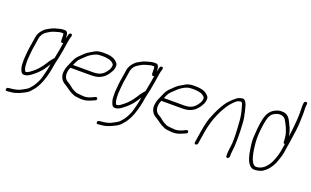

<svg xmlns="http://www.w3.org/2000/svg" viewBox="-86 -1094 2674 1653"><g transform="rotate(20 1251.0 -267.0)"><path d="M367.7 -510 364.8 -498C361.9 -486.3 359.1 -479.7 357.4 -470C358.4 -512.7 348.5 -534 327.5 -534H314.5C286.7 -534 267.5 -525.3 243.2 -519.7C220.2 -514.5 188.7 -495.5 170.4 -485.6C157.1 -478.4 128.7 -447.8 122.2 -434C117.1 -423.2 109.9 -410.4 107.6 -396L89.3 -280.5C87.8 -270.8 86.6 -261.3 85.8 -252L81.1 -197C78.2 -167.2 81.2 -165.2 80.9 -132.2C80.8 -114.4 86 -93.8 96.6 -70.5C111.1 -38.7 154.6 -51.7 185.4 -75.5C191.8 -80.5 199.2 -86.2 207.6 -92.5C229.1 -108.8 228.9 -111.7 251.4 -133.5C263.4 -145.2 275.3 -160.6 287.1 -179.5C299 -198.5 306.6 -210.3 310 -215L307.9 -202C301.6 -162.1 289.5 -117.6 279.9 -82C274.6 -62.5 268.1 -53.4 259.9 -34.3C253.3 -19.3 241.4 -3 233.5 9L207.5 39.3C203.2 44.2 189.9 52.8 167.6 65C125.5 90.4 96.2 94.2 47.2 99L37.1 100C17 103.3 16.9 133.1 36.3 130L46.5 129C67.6 126.7 91.9 125.5 111.6 119C141 109.3 142.9 109.5 180.2 90.6C216.9 72.1 223.3 64.2 242.4 41C274.1 7.1 299.2 -42.7 317.7 -108.4C325.9 -137.5 331.8 -163.2 335.3 -185.5C338.8 -207.8 341.8 -224.3 344.1 -235L358.3 -299L371.2 -368L385.9 -461C387.7 -472.3 390.6 -484 394.5 -496L397.2 -507C398.8 -517.2 395 -522.7 385.8 -523.5C377.9 -524.2 368.9 -517.9 367.7 -510ZM328.4 -300C327.2 -292 325.6 -284 323.6 -276C321.4 -274.7 319.5 -273 317.8 -271L309.3 -261C302.7 -253 296.8 -245.7 291.8 -239C265.3 -195.2 241.6 -162.8 220.4 -142C208.5 -130.3 205.5 -126.2 190.6 -115C178.3 -105.7 150 -79.3 130.3 -81.5C127.4 -81.8 124 -86.1 120.3 -94.2C116.5 -102.4 114.1 -113 112.9 -126C108.7 -171.5 110.9 -189.1 114 -228L119.4 -281L137.6 -396C138.6 -402 142.9 -412.4 150.6 -427.2C158.4 -441.9 177.6 -457.6 208.4 -474.3C224.5 -483.1 238.1 -488.8 249 -491.2C270.3 -496.1 285.5 -504 309.7 -504H321.7C326.3 -495.1 327.8 -480.8 326.4 -461.1C324.8 -438.3 327.8 -412.3 350.4 -426L341.2 -368Z M493.7 -276C501.7 -294 508 -310.8 518.2 -325.8C523.1 -333 538.4 -348.4 563.9 -372C590.2 -398.4 618.8 -417.8 654.1 -430C663.7 -433.3 680.8 -435 705.3 -435C737.3 -435 782.5 -430.6 803.3 -409.5C816 -396.5 817.4 -397.7 813.6 -374C812.1 -364 808.2 -354.3 802 -345C784 -315.5 764.3 -296.5 743 -288C727.7 -280 703 -276 673.7 -276ZM481 -246H669C711.5 -246 742.9 -250.8 782.6 -279.7C803.6 -295 838.5 -341.8 843.6 -373.7C848.9 -407.2 846 -412.1 827.6 -430.5C799.5 -458.5 758.9 -465 706 -465C672.5 -465 647.3 -460 630.4 -450.1C617.8 -442.7 605.4 -435.4 592.8 -428.2C565.6 -415.3 537.5 -385.2 517.5 -366C494.2 -343.7 485.3 -329.4 469.5 -291.5C453.1 -252.3 444.6 -243.6 437.5 -199C433 -170.4 439.2 -144.5 456.1 -121.5C469.5 -103.2 489.6 -96.2 506.2 -83.5C519.4 -73.4 532.5 -66.4 544.3 -57.1C554.4 -48.6 577.6 -40.4 589.5 -33.8C595.7 -30.3 616.9 -27.1 653 -24H674.2C696.9 -24 724 -31.3 755.7 -46L778.3 -56C788.5 -60.8 792 -67.6 788.5 -76.5C782.7 -91.4 769.6 -84.5 745.8 -72C719.9 -60 697.2 -54 677.7 -54C652.4 -54 629.7 -57.9 611.5 -60C594.2 -62 594.8 -66.1 575.4 -73.9C563.9 -78.5 548.4 -90.3 525.3 -109.5C518.8 -114.5 512.1 -118.7 505.3 -122C475.9 -136.4 462.6 -168.2 468.9 -207.5C471.9 -226.7 476.5 -233.5 481 -246Z M1200.7 -510 1197.8 -498C1194.9 -486.3 1192.1 -479.7 1190.4 -470C1191.4 -512.7 1181.5 -534 1160.5 -534H1147.5C1119.7 -534 1100.5 -525.3 1076.2 -519.7C1053.2 -514.5 1021.7 -495.5 1003.4 -485.6C990.1 -478.4 961.7 -447.8 955.2 -434C950.1 -423.2 942.9 -410.4 940.6 -396L922.3 -280.5C920.8 -270.8 919.6 -261.3 918.8 -252L914.1 -197C911.2 -167.2 914.2 -165.2 913.9 -132.2C913.8 -114.4 919 -93.8 929.6 -70.5C944.1 -38.7 987.6 -51.7 1018.4 -75.5C1024.8 -80.5 1032.2 -86.2 1040.6 -92.5C1062.1 -108.8 1061.9 -111.7 1084.4 -133.5C1096.4 -145.2 1108.3 -160.6 1120.1 -179.5C1132 -198.5 1139.6 -210.3 1143 -215L1140.9 -202C1134.6 -162.1 1122.5 -117.6 1112.9 -82C1107.6 -62.5 1101.1 -53.4 1092.9 -34.3C1086.3 -19.3 1074.4 -3 1066.5 9L1040.5 39.3C1036.2 44.2 1022.9 52.8 1000.6 65C958.5 90.4 929.2 94.2 880.2 99L870.1 100C850 103.3 849.9 133.1 869.3 130L879.5 129C900.6 126.7 924.9 125.5 944.6 119C974 109.3 975.9 109.5 1013.2 90.6C1049.9 72.1 1056.3 64.2 1075.4 41C1107.1 7.1 1132.2 -42.7 1150.7 -108.4C1158.9 -137.5 1164.8 -163.2 1168.3 -185.5C1171.8 -207.8 1174.8 -224.3 1177.1 -235L1191.3 -299L1204.2 -368L1218.9 -461C1220.7 -472.3 1223.6 -484 1227.5 -496L1230.2 -507C1231.8 -517.2 1228 -522.7 1218.8 -523.5C1210.9 -524.2 1201.9 -517.9 1200.7 -510ZM1161.4 -300C1160.2 -292 1158.6 -284 1156.6 -276C1154.4 -274.7 1152.5 -273 1150.8 -271L1142.3 -261C1135.7 -253 1129.8 -245.7 1124.8 -239C1098.3 -195.2 1074.6 -162.8 1053.4 -142C1041.5 -130.3 1038.5 -126.2 1023.6 -115C1011.3 -105.7 983 -79.3 963.3 -81.5C960.4 -81.8 957 -86.1 953.3 -94.2C949.5 -102.4 947.1 -113 945.9 -126C941.7 -171.5 943.9 -189.1 947 -228L952.4 -281L970.6 -396C971.6 -402 975.9 -412.4 983.6 -427.2C991.4 -441.9 1010.6 -457.6 1041.4 -474.3C1057.5 -483.1 1071.1 -488.8 1082 -491.2C1103.3 -496.1 1118.5 -504 1142.7 -504H1154.7C1159.3 -495.1 1160.8 -480.8 1159.4 -461.1C1157.8 -438.3 1160.8 -412.3 1183.4 -426L1174.2 -368Z M1326.7 -276C1334.7 -294 1341 -310.8 1351.2 -325.8C1356.1 -333 1371.4 -348.4 1396.9 -372C1423.2 -398.4 1451.8 -417.8 1487.1 -430C1496.7 -433.3 1513.8 -435 1538.3 -435C1570.3 -435 1615.5 -430.6 1636.3 -409.5C1649 -396.5 1650.4 -397.7 1646.6 -374C1645.1 -364 1641.2 -354.3 1635 -345C1617 -315.5 1597.3 -296.5 1576 -288C1560.7 -280 1536 -276 1506.7 -276ZM1314 -246H1502C1544.5 -246 1575.9 -250.8 1615.6 -279.7C1636.6 -295 1671.5 -341.8 1676.6 -373.7C1681.9 -407.2 1679 -412.1 1660.6 -430.5C1632.5 -458.5 1591.9 -465 1539 -465C1505.5 -465 1480.3 -460 1463.4 -450.1C1450.8 -442.7 1438.4 -435.4 1425.8 -428.2C1398.6 -415.3 1370.5 -385.2 1350.5 -366C1327.2 -343.7 1318.3 -329.4 1302.5 -291.5C1286.1 -252.3 1277.6 -243.6 1270.5 -199C1266 -170.4 1272.2 -144.5 1289.1 -121.5C1302.5 -103.2 1322.6 -96.2 1339.2 -83.5C1352.4 -73.4 1365.5 -66.4 1377.3 -57.1C1387.4 -48.6 1410.6 -40.4 1422.5 -33.8C1428.7 -30.3 1449.9 -27.1 1486 -24H1507.2C1529.9 -24 1557 -31.3 1588.7 -46L1611.3 -56C1621.5 -60.8 1625 -67.6 1621.5 -76.5C1615.7 -91.4 1602.6 -84.5 1578.8 -72C1552.9 -60 1530.2 -54 1510.7 -54C1485.4 -54 1462.7 -57.9 1444.5 -60C1427.2 -62 1427.8 -66.1 1408.4 -73.9C1396.9 -78.5 1381.4 -90.3 1358.3 -109.5C1351.8 -114.5 1345.1 -118.7 1338.3 -122C1308.9 -136.4 1295.6 -168.2 1301.9 -207.5C1304.9 -226.7 1309.5 -233.5 1314 -246Z M1720 6C1728 6 1736.2 -1.1 1737.4 -9L1754.2 -115C1764.4 -179.2 1781.7 -238.9 1806.2 -294.1C1828.2 -343.9 1835.5 -352.8 1855.2 -385.9C1870.5 -411.5 1907.7 -451.7 1927.6 -465C1935.8 -470.5 1949.2 -470.9 1959.6 -475C1968.2 -475 1974.5 -466.3 1978.7 -449C1994.9 -397.4 2004.8 -349.3 2006.8 -304.7C2007.6 -287.2 2008.9 -267.7 2010.6 -246.2C2014.5 -196.5 2011.8 -206.7 2013.9 -153C2014.9 -127.6 2012.3 -95.6 2006.2 -57C2002.3 -32.3 2001.2 -10.7 2002.9 8C1999.7 28.3 2032.1 24.8 2032.7 2C2033.2 -15.8 2033.6 -40.7 2037.4 -64.2C2039.7 -78.9 2040.8 -90.1 2040.7 -97.7C2040.3 -119.4 2043.1 -135.4 2042.4 -160.2C2041.6 -189 2043.7 -212 2041.5 -239C2038.6 -276.4 2039.6 -321.1 2032.5 -355.5C2025.3 -390.5 2018.6 -424.4 2006.5 -463C1994.1 -494.3 1979.8 -508 1961.1 -504.4C1938.9 -500 1922.7 -495.7 1903.6 -477.4C1889.3 -465.8 1879.4 -457 1874.4 -451C1869 -446.3 1864.1 -441.3 1859.6 -436C1848.5 -422.9 1840.1 -415.1 1830 -398C1805.8 -361.1 1783.9 -318.1 1764.6 -269C1748.9 -237 1735.4 -185.7 1724.2 -115L1707.4 -9C1706.2 -1.1 1712.1 6 1720 6Z M2489.2 -664C2481.2 -664 2473 -656.9 2471.8 -649L2470.4 -640C2468.7 -629.3 2468.3 -612.3 2469.3 -589C2472.5 -537.9 2467.6 -461.6 2454.5 -360C2453.1 -348.7 2452.2 -340 2451.9 -334C2450.6 -338.7 2448.4 -348.2 2445.1 -362.8C2437.5 -396.7 2421.9 -425.8 2407.1 -455C2388.8 -495 2362.3 -515 2327.6 -515C2298.1 -517.5 2269.4 -508.8 2241.5 -489C2201.5 -458.9 2189.2 -417.7 2178.1 -347.6C2173.8 -320.6 2170.1 -277.2 2166.9 -217.1C2165.4 -188.5 2171 -140.5 2183.6 -73C2195.4 -19.3 2214.6 15.4 2241.1 31C2259.5 41 2287.6 39.7 2325.3 27.1C2339 22.5 2355.6 10.9 2375.1 -7.6C2394.6 -26.1 2412 -51.9 2427.5 -85C2444.3 -128.3 2454.8 -163 2458.9 -189L2475.4 -293C2489.2 -380.3 2496.6 -441.7 2497.5 -477C2498.5 -512.3 2499.3 -537.7 2500.1 -553C2501.4 -578.9 2496.3 -614.1 2500.4 -640L2501.8 -649C2503 -656.9 2497.1 -664 2489.2 -664ZM2440.2 -260 2428.9 -189C2422.6 -148.9 2396.3 -83.9 2387.2 -71C2367 -33.7 2328.4 9 2275.1 9C2236.6 9 2211.5 -54.7 2199.8 -182C2195.4 -230 2198.5 -287.1 2208.9 -353.2C2217.6 -407.7 2226.2 -444.9 2257.3 -466C2271.1 -475.4 2277.4 -476.4 2291.3 -482C2316.9 -489 2338.9 -485.2 2357.4 -470.7C2369.3 -461.5 2398.9 -401.2 2404.1 -386C2410.3 -368.1 2420.6 -342.3 2422.4 -316.2C2423.5 -299.4 2424.6 -287.7 2425.5 -281L2425.9 -271C2426.8 -263.7 2431.5 -260 2440.2 -260Z"/></g></svg>

Font: MewTooHand
Style: CondIta
Weight: 400
Designer: Mew Too, Robert Jablonski
Version: Version 0.77